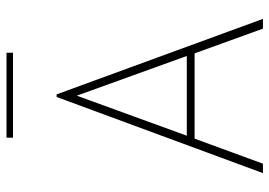

<svg xmlns="http://www.w3.org/2000/svg" viewBox="-139 -689 828 590"><g transform="rotate(-90 275.0 -394.0)"><path d="M482 0 406 -210H144L67 0H38L272 -634H280L512 0ZM276 -572 153 -234H398ZM147 -768V-788H408V-768Z"/></g></svg>

Font: Inconsolata SemiExpanded ExtraLight
Style: Regular
Weight: 200
Width: 6
Monospace: yes
Designer: Raph Levien, Cyreal, Brenton Simpson
Foundry: Raph Levien, Cyreal, Google
Version: Version 3.001; ttfautohint (v1.8.2.53-6de2)